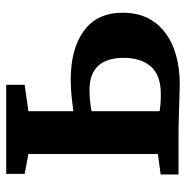

<svg xmlns="http://www.w3.org/2000/svg" viewBox="-10 -586 600 619"><g transform="rotate(-90 289.5 -276.0)"><path d="M37 0V-57.5L103 -66.5V-484L39 -496V-555.5H326V-496L241 -484V-339Q258.5 -341.5 286.2 -344.5Q314 -347.5 343 -347.5Q442 -347.5 500.2 -305Q558.5 -262.5 558.5 -180Q558.5 -93 496 -44.5Q433.5 4 326 4Q316.5 4 295.2 3.2Q274 2.5 248.8 1.8Q223.5 1 201 0.5Q178.5 0 165.5 0ZM296 -57Q357.5 -57 385.2 -89.2Q413 -121.5 413 -176.5Q413 -287 308.5 -287Q290.5 -287 272.5 -285Q254.5 -283 241 -280.5V-61Q263.5 -57 296 -57Z"/></g></svg>

Font: Merriweather
Style: Bold
Weight: 700
Designer: Eben Sorkin
Foundry: Eben Sorkin
Version: Version 2.100; ttfautohint (v1.7.19-72a1) -l 8 -r 50 -G 200 